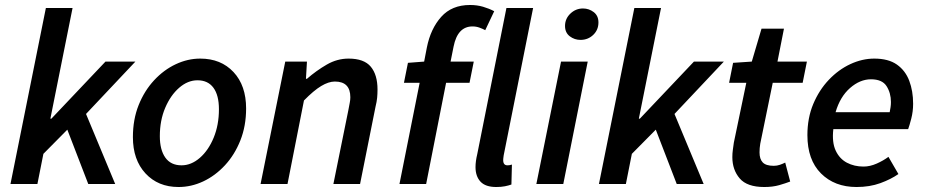

<svg xmlns="http://www.w3.org/2000/svg" viewBox="-20 -738 3713 770"><path d="M22 0 164 -706H271L182 -262H186L403 -491H523L325 -281L442 0H334L250 -218L154 -121L130 0Z M696 12Q614 12 563.5 -42.5Q513 -97 513 -188Q513 -259 536 -316.5Q559 -374 598 -416Q637 -458 685 -480.5Q733 -503 783 -503Q866 -503 916.5 -449Q967 -395 967 -303Q967 -233 944 -175Q921 -117 882 -75Q843 -33 795 -10.5Q747 12 696 12ZM708 -75Q747 -75 781.5 -105Q816 -135 837 -186Q858 -237 858 -300Q858 -356 836 -386Q814 -416 772 -416Q733 -416 698.5 -386Q664 -356 642.5 -305.5Q621 -255 621 -192Q621 -137 643 -106Q665 -75 708 -75Z M1025 0 1124 -491H1211L1207 -422H1211Q1249 -455 1290.5 -479Q1332 -503 1378 -503Q1440 -503 1467 -470.5Q1494 -438 1494 -379Q1494 -362 1492.5 -346Q1491 -330 1486 -310L1424 0H1317L1377 -296Q1380 -313 1382.5 -325Q1385 -337 1385 -348Q1385 -411 1323 -411Q1298 -411 1268 -393Q1238 -375 1199 -335L1133 0Z M1582 0 1663 -406H1600L1616 -486L1681 -491L1692 -548Q1707 -623 1749.5 -670.5Q1792 -718 1865 -718Q1893 -718 1917 -711Q1941 -704 1962 -693L1926 -617Q1917 -622 1903.5 -627Q1890 -632 1875 -632Q1815 -632 1799 -551L1787 -491H1880L1863 -406H1769L1689 0Z M1970 12Q1927 12 1907 -9.5Q1887 -31 1887 -68Q1887 -91 1894 -120L2011 -706H2118L2000 -115Q1999 -108 1998.5 -103.5Q1998 -99 1998 -96Q1998 -75 2015 -75Q2020 -75 2023 -75.5Q2026 -76 2033 -78L2031 2Q2020 6 2005 9Q1990 12 1970 12Z M2131 0 2230 -491H2337L2239 0ZM2308 -578Q2284 -578 2265 -592.5Q2246 -607 2246 -634Q2246 -663 2267.5 -683.5Q2289 -704 2318 -704Q2342 -704 2361 -689.5Q2380 -675 2380 -648Q2380 -618 2359 -598Q2338 -578 2308 -578Z M2382 0 2524 -706H2631L2542 -262H2546L2763 -491H2883L2685 -281L2802 0H2694L2610 -218L2514 -121L2490 0Z M3045 12Q2976 12 2946.5 -22.5Q2917 -57 2917 -108Q2917 -123 2919 -137Q2921 -151 2923 -166L2973 -406H2904L2920 -486L2995 -491L3034 -623H3124L3098 -491H3216L3199 -406H3079L3029 -162Q3026 -144 3026 -127Q3026 -100 3039 -86.5Q3052 -73 3083 -73Q3096 -73 3107.5 -77Q3119 -81 3129 -86L3149 -10Q3131 -3 3105 4.5Q3079 12 3045 12Z M3415 12Q3327 12 3272.5 -42.5Q3218 -97 3218 -196Q3218 -265 3241.5 -321Q3265 -377 3304 -418Q3343 -459 3390.5 -481Q3438 -503 3486 -503Q3543 -503 3577 -479Q3611 -455 3626.5 -414Q3642 -373 3642 -322Q3642 -291 3634.5 -262Q3627 -233 3622 -220H3322Q3316 -167 3331.5 -134Q3347 -101 3376.5 -85.5Q3406 -70 3443 -70Q3469 -70 3496 -82Q3523 -94 3543 -109L3583 -40Q3553 -19 3510.5 -3.5Q3468 12 3415 12ZM3331 -288H3548Q3550 -298 3551.5 -308Q3553 -318 3553 -329Q3553 -365 3535.5 -392.5Q3518 -420 3473 -420Q3429 -420 3389 -385Q3349 -350 3331 -288Z"/></svg>

Font: Source Sans Pro SemiBold
Style: Italic
Weight: 600
Italic angle: -11°
Designer: Paul D. Hunt
Foundry: Adobe Systems Incorporated
Version: Version 1.095;hotconv 1.0.109;makeotfexe 2.5.65596